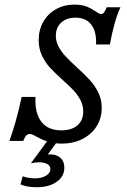

<svg xmlns="http://www.w3.org/2000/svg" viewBox="-20 -602 543 820"><path d="M135.5 -18.5Q127.4 -23.4 119.8 -26.6Q112.1 -29.8 106.5 -29.8Q98.4 -29.8 91.9 -23Q85.5 -16.1 79 0H20.2Q33.9 -37.9 46.4 -81.9Q58.9 -125.8 72.6 -187.9H131.5Q129 -141.9 141.1 -110.1Q153.2 -78.2 178.6 -61.7Q204 -45.2 241.9 -45.2Q285.5 -45.2 310.5 -66.5Q335.5 -87.9 335.5 -125.8Q335.5 -151.6 323.8 -174.2Q312.1 -196.8 294.8 -215.3Q277.4 -233.9 248.4 -259.7Q214.5 -290.3 194 -312.5Q173.4 -334.7 159.3 -364.5Q145.2 -394.4 145.2 -430.6Q145.2 -474.2 164.9 -508.9Q184.7 -543.5 219.4 -562.9Q254 -582.3 297.6 -582.3Q328.2 -582.3 348.4 -574.6Q368.5 -566.9 388.7 -553.2Q395.2 -548.4 401.2 -545.2Q407.3 -541.9 412.1 -541.9Q418.5 -541.9 424.2 -548.8Q429.8 -555.6 435.5 -571H494.4Q467.7 -512.9 449.2 -412.1H390.3Q391.9 -448.4 382.3 -474.2Q372.6 -500 352.4 -513.3Q332.3 -526.6 302.4 -526.6Q264.5 -526.6 241.5 -505.6Q218.5 -484.7 218.5 -449.2Q218.5 -424.2 230.6 -402Q242.7 -379.8 260.1 -361.3Q277.4 -342.7 308.1 -314.5Q342.7 -283.1 363.7 -260.1Q384.7 -237.1 399.6 -207.3Q414.5 -177.4 414.5 -141.9Q414.5 -97.6 392.7 -62.9Q371 -28.2 332.3 -8.5Q293.5 11.3 244.4 11.3Q209.7 11.3 185.1 3.2Q160.5 -4.8 135.5 -18.5ZM67.7 185.5 76.6 150.8Q87.1 154.8 101.6 157.3Q116.1 159.7 129.8 159.7Q158.1 159.7 176.6 148.4Q195.2 137.1 195.2 119.4Q195.2 106.5 182.3 98.8Q169.4 91.1 146 91.1Q132.3 91.1 112.1 95.2L185.5 -4.8H229.8L183.9 58.1Q185.5 57.3 193.5 57.3Q221.8 57.3 238.3 72.2Q254.8 87.1 254.8 113.7Q254.8 151.6 222.2 174.6Q189.5 197.6 136.3 197.6Q94.4 197.6 67.7 185.5Z"/></svg>

Font: Playfair Micro SmCond SmLight
Style: Italic
Weight: 360
Width: 4
Italic angle: -15.6°
Designer: Claus Eggers Sørensen
Foundry: Claus Eggers Sørensen
Version: Version 2.203;Glyphs 3.3 (3326)